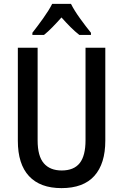

<svg xmlns="http://www.w3.org/2000/svg" viewBox="-20 -960 635 990"><path d="M523 -235Q523 -116 466.5 -53Q410 10 297 10Q187 10 129.5 -52Q72 -114 72 -234V-714H174V-236Q174 -155 206 -118Q238 -81 298 -81Q361 -81 391 -119Q421 -157 421 -237V-714H523ZM346 -940Q363 -906 393 -864.5Q423 -823 449 -791V-780H389Q367 -797 344 -820Q321 -843 297 -870Q273 -843 250 -819.5Q227 -796 207 -780H147V-791Q173 -824 203 -866Q233 -908 249 -940Z"/></svg>

Font: Noto Sans Myanmar Condensed Medium
Style: Regular
Weight: 500
Width: 3
Designer: Monotype Design Team
Foundry: Monotype Imaging Inc.
Version: Version 2.107; ttfautohint (v1.8.4.7-5d5b)